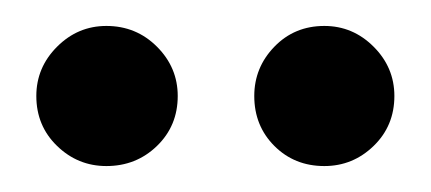

<svg xmlns="http://www.w3.org/2000/svg" viewBox="-20 -697 332 148"><path d="M230 -569Q207 -569 191.5 -584.5Q176 -600 176 -623Q176 -645 191.5 -661Q207 -677 230 -677Q252 -677 268 -661Q284 -645 284 -623Q284 -600 268 -584.5Q252 -569 230 -569ZM62 -569Q40 -569 24 -584.5Q8 -600 8 -623Q8 -645 24 -661Q40 -677 62 -677Q85 -677 101 -661Q117 -645 117 -623Q117 -600 101 -584.5Q85 -569 62 -569Z"/></svg>

Font: DM Sans 11pt Medium
Style: Regular
Weight: 500
Version: Version 4.004;gftools[0.9.30]